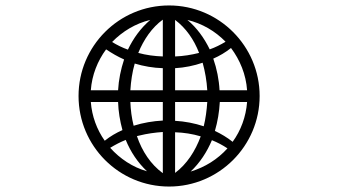

<svg xmlns="http://www.w3.org/2000/svg" viewBox="-20 -652 1240 704"><path d="M413 -278C414 -243 420 -208 429 -175C406 -165 384 -152 364 -136C335 -177 317 -226 313 -278ZM384 -110C402 -121 421 -131 441 -139C459 -95 485 -56 519 -24C466 -39 420 -70 384 -110ZM313 -321C317 -377 338 -429 369 -471C390 -457 412 -444 435 -434C423 -398 415 -359 413 -321ZM577 -210C541 -208 505 -202 470 -191C463 -219 459 -249 458 -278H577ZM577 -17C533 -49 501 -97 482 -153L491 -155C519 -162 548 -166 577 -168ZM622 -167C654 -166 686 -161 716 -152C696 -98 665 -50 622 -18ZM679 -23C713 -55 739 -95 757 -138C777 -130 796 -120 814 -108C778 -68 732 -39 679 -23ZM391 -498C429 -537 477 -566 531 -579C496 -549 469 -512 449 -470C429 -477 409 -487 391 -498ZM458 -321C460 -354 465 -388 474 -419C507 -409 542 -403 577 -402V-321ZM740 -278C738 -248 734 -217 727 -189C694 -200 658 -207 622 -209V-278ZM886 -278C882 -224 863 -173 833 -132C813 -148 791 -161 768 -172C778 -206 784 -242 786 -278ZM577 -445C547 -446 516 -450 487 -458C507 -507 537 -551 577 -580ZM622 -579C662 -549 691 -507 710 -458C682 -451 652 -446 622 -445ZM622 -402C657 -404 691 -411 723 -422C732 -390 738 -355 740 -321H622ZM749 -471C729 -512 702 -550 667 -579C721 -566 769 -538 807 -499C789 -488 769 -478 749 -471ZM785 -321C783 -360 775 -400 762 -437C785 -447 807 -460 827 -476C860 -432 882 -379 886 -321ZM268 -300C268 -117 416 32 600 32C783 32 932 -117 932 -300C932 -483 783 -632 600 -632C416 -632 268 -483 268 -300Z"/></svg>

Font: CryptoKit 1.4
Style: Regular
Weight: 400
Monospace: yes
Designer: Oceane Juvin
Foundry: http://www.head-geneve.ch
Version: Version 1.000